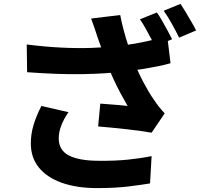

<svg xmlns="http://www.w3.org/2000/svg" viewBox="-20 -895 1040 984"><path d="M784 -831Q797 -813 811.5 -787.5Q826 -762 839.5 -737Q853 -712 862 -694L775 -657Q765 -678 751.5 -702.5Q738 -727 724.5 -752Q711 -777 697 -796ZM905 -875Q918 -856 933 -830.5Q948 -805 962.5 -780.5Q977 -756 985 -739L898 -702Q883 -733 861 -772.5Q839 -812 819 -840ZM480 -704Q474 -722 465.5 -748Q457 -774 447 -800L596 -818Q604 -777 614.5 -738Q625 -699 637 -662.5Q649 -626 661 -594Q684 -532 714.5 -474.5Q745 -417 768 -385Q781 -365 795 -347.5Q809 -330 824 -314L757 -215Q735 -219 702 -223.5Q669 -228 631 -232.5Q593 -237 554.5 -240.5Q516 -244 483 -247L494 -364Q518 -362 545 -360Q572 -358 596 -356Q620 -354 634 -352Q617 -381 598 -416.5Q579 -452 561 -491Q543 -530 528 -570Q512 -612 500.5 -646Q489 -680 480 -704ZM117 -667Q213 -655 295.5 -651Q378 -647 449.5 -649.5Q521 -652 581 -659Q628 -664 671.5 -671.5Q715 -679 756.5 -689Q798 -699 837 -710L854 -571Q823 -562 785 -554.5Q747 -547 706 -540.5Q665 -534 624 -529Q523 -517 401 -515Q279 -513 119 -525ZM331 -320Q306 -284 293.5 -250.5Q281 -217 281 -186Q281 -125 333.5 -98Q386 -71 487 -71Q570 -70 637 -77Q704 -84 757 -95L749 45Q708 52 639.5 60.5Q571 69 478 69Q374 69 297.5 42Q221 15 179.5 -36Q138 -87 138 -160Q138 -207 151.5 -253Q165 -299 192 -352Z"/></svg>

Font: Noto Sans JP Thin ExtraBold
Style: Regular
Weight: 800
Version: Version 2.004-H2;hotconv 1.0.118;makeotfexe 2.5.65603